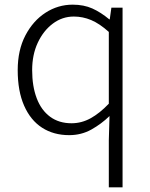

<svg xmlns="http://www.w3.org/2000/svg" viewBox="-20 -567 645 824"><path d="M447 237V35L450 -69Q415 -35 372 -11Q329 13 277 13Q210 13 160.5 -19Q111 -51 83.5 -113.5Q56 -176 56 -266Q56 -352 89 -415Q122 -478 175.5 -512.5Q229 -547 292 -547Q340 -547 376.5 -530.5Q413 -514 449 -484H451L458 -534H506V237ZM287 -38Q330 -38 369 -59.5Q408 -81 447 -122V-430Q407 -466 371 -481Q335 -496 297 -496Q247 -496 206.5 -465.5Q166 -435 142 -383.5Q118 -332 118 -266Q118 -197 137.5 -145.5Q157 -94 195 -66Q233 -38 287 -38Z"/></svg>

Font: Noto Sans SC Thin Light
Style: Regular
Weight: 300
Version: Version 2.004-H2;hotconv 1.0.118;makeotfexe 2.5.65603